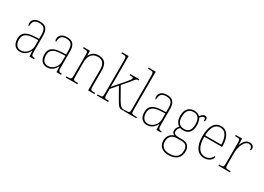

<svg xmlns="http://www.w3.org/2000/svg" viewBox="-10 -1718 4010 2916"><g transform="rotate(30 1994.5 -259.5)"><path d="M181 10C269 10 315 -51 339 -99H341L346 0H427V-20H422C374 -20 367 -33 367 -107V-379C367 -486 326 -542 223 -542C123 -542 89 -487 89 -440C89 -410 96 -395 110 -395C110 -475 137 -517 223 -517C318 -517 339 -464 339 -371V-306L264 -303C118 -297 51 -251 51 -146C51 -40 106 10 181 10ZM184 -15C109 -15 79 -74 79 -145C79 -226 124 -275 262 -280L339 -283V-178C339 -100 273 -15 184 -15Z M655 10C743 10 789 -51 813 -99H815L820 0H901V-20H896C848 -20 841 -33 841 -107V-379C841 -486 800 -542 697 -542C597 -542 563 -487 563 -440C563 -410 570 -395 584 -395C584 -475 611 -517 697 -517C792 -517 813 -464 813 -371V-306L738 -303C592 -297 525 -251 525 -146C525 -40 580 10 655 10ZM658 -15C583 -15 553 -74 553 -145C553 -226 598 -275 736 -280L813 -283V-178C813 -100 747 -15 658 -15Z M982 0H1186V-20H1174C1106 -20 1101 -25 1101 -95V-334C1101 -439 1144 -517 1252 -517C1342 -517 1375 -455 1375 -365V0H1486V-20H1475C1408 -20 1403 -25 1403 -95V-359C1403 -483 1358 -542 1251 -542C1181 -542 1138 -516 1103 -453H1100L1097 -536H987V-516H1006C1067 -516 1073 -511 1073 -442V-95C1073 -25 1068 -20 1000 -20H982Z M1530 0H1726V-20H1719C1652 -20 1647 -25 1647 -95V-184L1744 -297L1852 -107C1908 -9 1921 0 1982 0H1993V-20H1988C1946 -20 1922 -41 1879 -115L1763 -319L1854 -425C1918 -503 1915 -516 1964 -516V-536H1807V-516C1852 -516 1869 -513 1869 -497C1869 -482 1856 -462 1776 -369L1644 -218C1647 -270 1647 -327 1647 -374V-760H1530V-740H1552C1612 -740 1619 -735 1619 -663V-95C1619 -25 1614 -20 1546 -20H1530Z M1997 0H2220V-20H2199C2126 -20 2122 -24 2122 -94V-760H1997V-740H2027C2087 -740 2094 -736 2094 -662V-94C2094 -24 2090 -20 2017 -20H1997Z M2408 10C2496 10 2542 -51 2566 -99H2568L2573 0H2654V-20H2649C2601 -20 2594 -33 2594 -107V-379C2594 -486 2553 -542 2450 -542C2350 -542 2316 -487 2316 -440C2316 -410 2323 -395 2337 -395C2337 -475 2364 -517 2450 -517C2545 -517 2566 -464 2566 -371V-306L2491 -303C2345 -297 2278 -251 2278 -146C2278 -40 2333 10 2408 10ZM2411 -15C2336 -15 2306 -74 2306 -145C2306 -226 2351 -275 2489 -280L2566 -283V-178C2566 -100 2500 -15 2411 -15Z M2919 241C3051 241 3121 171 3121 66C3121 -22 3077 -71 2985 -71H2920C2871 -71 2834 -83 2834 -126C2834 -163 2851 -186 2872 -205C2882 -199 2914 -196 2929 -196C3024 -196 3072 -261 3072 -363C3072 -420 3059 -460 3043 -485C3066 -513 3082 -529 3105 -529C3124 -529 3129 -514 3129 -476C3143 -476 3150 -490 3150 -513C3150 -537 3136 -557 3106 -557C3071 -557 3046 -526 3028 -504C3007 -526 2973 -542 2929 -542C2833 -542 2778 -477 2778 -367C2778 -303 2801 -242 2850 -215C2834 -200 2807 -168 2807 -131C2807 -92 2827 -72 2851 -62C2802 -49 2744 -2 2744 83C2744 179 2802 241 2919 241ZM2926 -221C2853 -221 2806 -267 2806 -364C2806 -472 2855 -517 2926 -517C3002 -517 3044 -475 3044 -365C3044 -262 3002 -221 2926 -221ZM2922 216C2808 216 2772 154 2772 83C2772 -1 2828 -46 2901 -46H2979C3058 -46 3093 -15 3093 66C3093 159 3038 216 2922 216Z M3411 10C3502 10 3551 -49 3551 -82C3551 -93 3547 -98 3542 -102C3521 -55 3481 -15 3411 -15C3316 -15 3253 -101 3254 -274H3566V-290C3566 -447 3505 -542 3402 -542C3289 -542 3225 -451 3225 -262C3225 -87 3297 10 3411 10ZM3538 -298H3255C3261 -432 3302 -517 3401 -517C3492 -517 3536 -428 3538 -298Z M3660 0H3863V-20H3837C3776 -20 3770 -24 3770 -97V-280C3770 -398 3819 -519 3894 -519C3939 -519 3955 -493 3955 -443C3969 -443 3976 -459 3976 -479C3976 -515 3948 -544 3899 -544C3827 -544 3792 -482 3771 -428H3769L3766 -536H3655V-516H3667C3737 -516 3742 -512 3742 -441V-97C3742 -24 3735 -20 3675 -20H3660Z"/></g></svg>

Font: Noto Serif Myanmar SemiCondensed Thin
Style: Regular
Weight: 100
Width: 4
Designer: Ben Mitchell and the Monotype Design Team
Foundry: Monotype Imaging Inc.
Version: Version 2.106